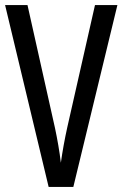

<svg xmlns="http://www.w3.org/2000/svg" viewBox="-20 -734 481 754"><path d="M441 -714H353L244 -233C234 -188 225 -138 219 -95C214 -138 205 -189 196 -231L88 -714H0L171 0H268Z"/></svg>

Font: Noto Sans Gujarati UI ExtraCondensed
Style: Regular
Weight: 400
Width: 2
Designer: Jelle Bosma - Monotype Design Team, Universal Thirst
Foundry: Monotype Imaging Inc.
Version: Version 2.106